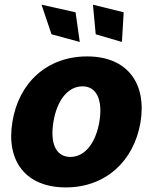

<svg xmlns="http://www.w3.org/2000/svg" viewBox="-20 -795 658 825"><path d="M322.8 -614.7 304.7 -742.2 158.4 -774.9 201.3 -647.7ZM503.9 -614.7 511.4 -742.2 379.3 -774.9 391.3 -647.7ZM262.8 10.3C433.6 10.3 555.8 -102.6 583.8 -269.9C611.2 -438.6 525.6 -552.6 354.4 -552.6C182.5 -552.6 60.4 -439.6 33.4 -272C5 -103.7 90.2 10.3 262.8 10.3ZM282.3 -120.7C219.1 -120.7 194.6 -181.1 209.5 -271C224.1 -361.9 270.6 -424 334.5 -424C397 -424 421.5 -362.9 407.3 -273.4C392 -182.2 345.9 -120.7 282.3 -120.7Z"/></svg>

Font: TID UI Extra Bold
Style: Italic
Weight: 800
Italic angle: -9.39999°
Designer: The TID Project Authors
Foundry: Bakken & Bæck
Version: Version 1.001;hotconv 1.0.109;makeotfexe 2.5.65596